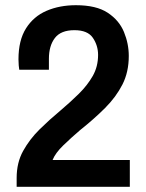

<svg xmlns="http://www.w3.org/2000/svg" viewBox="-20 -718 560 738"><path d="M44 0V-34Q44 -93 69 -138Q94 -183 132 -220.5Q170 -258 211 -292Q250 -325 283 -357.5Q316 -390 336.5 -426Q357 -462 357 -507Q357 -543 337 -572.5Q317 -602 266 -602Q214 -602 191 -572Q168 -542 168 -492V-450H54Q53 -456 52 -466.5Q51 -477 51 -490Q51 -563 80 -609Q109 -655 159 -676.5Q209 -698 272 -698Q350 -698 394 -669Q438 -640 456.5 -595Q475 -550 475 -503Q475 -441 450.5 -393Q426 -345 384 -303Q342 -261 288 -218Q254 -189 223.5 -159.5Q193 -130 182 -103H479V0Z"/></svg>

Font: Archivo SemiCondensed SemiBold
Style: Regular
Weight: 600
Width: 4
Designer: Hector Gatti
Foundry: Omnibus-Type
Version: Version 2.001; ttfautohint (v1.8.3)